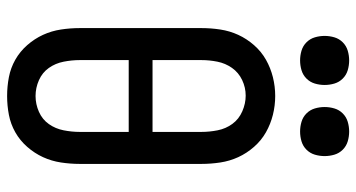

<svg xmlns="http://www.w3.org/2000/svg" viewBox="-251 -743 1002 540"><g transform="rotate(90 250.0 -473.0)"><path d="M250 8Q223 8 197 3Q171 -2 148 -15Q125 -28 107 -48.5Q89 -69 78 -93Q67 -117 63 -143.5Q59 -170 59 -196V-539Q59 -565 63 -591.5Q67 -618 78 -642Q89 -666 107 -686.5Q125 -707 148 -720Q171 -733 197 -739.5Q223 -746 250 -746Q277 -746 303 -739.5Q329 -733 352 -720Q375 -707 393 -686.5Q411 -666 422 -642Q433 -618 437 -591.5Q441 -565 441 -539V-196Q441 -170 437 -143.5Q433 -117 422 -93Q411 -69 393 -48.5Q375 -28 352 -15Q329 -2 303 3Q277 8 250 8ZM351 -401V-539Q351 -561 346.5 -584Q342 -607 328.5 -625.5Q315 -644 293 -653.5Q271 -663 249 -663Q226 -663 205 -653Q184 -643 171 -624.5Q158 -606 153.5 -583.5Q149 -561 149 -539V-401ZM250 -72Q273 -72 294.5 -81.5Q316 -91 329 -109.5Q342 -128 346.5 -151Q351 -174 351 -196V-334H149V-196Q149 -174 153.5 -151Q158 -128 171 -109.5Q184 -91 205.5 -81.5Q227 -72 250 -72ZM350 -816Q336 -816 322.5 -820Q309 -824 299 -834Q289 -844 285 -857.5Q281 -871 281 -885Q281 -899 285 -912.5Q289 -926 299 -936Q309 -946 322.5 -950Q336 -954 350 -954Q364 -954 377.5 -950Q391 -946 401 -936Q411 -926 415 -912.5Q419 -899 419 -885Q419 -871 415 -857.5Q411 -844 401 -834Q391 -824 377.5 -820Q364 -816 350 -816ZM150 -816Q136 -816 122.5 -820Q109 -824 99 -834Q89 -844 85 -857.5Q81 -871 81 -885Q81 -899 85 -912.5Q89 -926 99 -936Q109 -946 122.5 -950Q136 -954 150 -954Q164 -954 177.5 -950Q191 -946 201 -936Q211 -926 215 -912.5Q219 -899 219 -885Q219 -871 215 -857.5Q211 -844 201 -834Q191 -824 177.5 -820Q164 -816 150 -816Z"/></g></svg>

Font: Iosevka Slab Medium
Style: Regular
Weight: 500
Monospace: yes
Designer: Belleve Invis
Foundry: Belleve Invis
Version: Version 11.1.1; ttfautohint (v1.8.3)